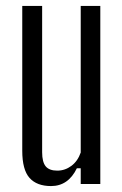

<svg xmlns="http://www.w3.org/2000/svg" viewBox="-20 -620 411 647"><path d="M152 7Q104 7 79.5 -20.5Q55 -48 55 -112V-600H122V-107Q122 -74 134 -59.5Q146 -45 173 -45Q199 -45 220.5 -61Q242 -77 252 -106V-600H318V0H252V-53H239Q210 7 152 7Z"/></svg>

Font: Big Shoulders Display
Style: Regular
Weight: 400
Designer: Patric King
Foundry: XO Type Co
Version: Version 1.000; ttfautohint (v1.8.2)